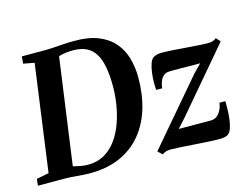

<svg xmlns="http://www.w3.org/2000/svg" viewBox="-112 -922 1436 1105"><g transform="rotate(-15 606.0 -369.5)"><path d="M93 -743H239Q280.5 -744 323 -747.5Q365.5 -751 406.5 -751Q490 -751.5 547.8 -728.8Q605.5 -706 641.2 -665.2Q677 -624.5 693 -569.8Q709 -515 709 -451.5Q709 -352.5 683.8 -268.8Q658.5 -185 607.2 -122.8Q556 -60.5 478.8 -26Q401.5 8.5 297.5 8.5Q280.5 8.5 261.2 7.2Q242 6 222 4.2Q202 2.5 182.5 1.2Q163 0 144.5 0H-10.5L-6 -40L67.5 -54L154.5 -688.5L89 -700.5ZM208 -24 190.5 -63.5Q199 -60 217.2 -55Q235.5 -50 257.8 -46Q280 -42 300.5 -42Q355.5 -42 397.5 -66Q439.5 -90 469.5 -131.2Q499.5 -172.5 518.2 -224.2Q537 -276 546 -332Q555 -388 555 -441.5Q555 -509.5 545.5 -558.5Q536 -607.5 515.8 -639Q495.5 -670.5 463.5 -685.5Q431.5 -700.5 386.5 -700.5Q362.5 -700.5 343.8 -698Q325 -695.5 311.5 -691.8Q298 -688 289.5 -684L303.5 -713ZM1074 -439Q1060.5 -439 1041.2 -439Q1022 -439 1000.2 -439.2Q978.5 -439.5 957.5 -439.8Q936.5 -440 918.8 -440Q901 -440 890 -439.5Q869 -439 855.5 -427.2Q842 -415.5 834.8 -396.8Q827.5 -378 825.5 -356.5H790Q788 -373 788.2 -400.8Q788.5 -428.5 792.2 -458.2Q796 -488 804.2 -511.8Q812.5 -535.5 827 -544Q832.5 -547.5 844.2 -551.2Q856 -555 874 -555Q901.5 -555 938.8 -552.8Q976 -550.5 1015.5 -547.2Q1055 -544 1090 -541.8Q1125 -539.5 1147.5 -539.5Q1164 -539.5 1176 -543Q1188 -546.5 1198 -555.5L1221 -530.5L903.5 -157L857 -106Q876.5 -106 901 -105.8Q925.5 -105.5 951.5 -105.5Q977.5 -105.5 1002.5 -105.2Q1027.5 -105 1048 -105Q1079 -105.5 1098.2 -130Q1117.5 -154.5 1122.5 -191H1157.5Q1158 -171.5 1157.5 -143.5Q1157 -115.5 1153.5 -86.5Q1150 -57.5 1142.5 -34.2Q1135 -11 1122 -1Q1115.5 4.5 1102.2 7.8Q1089 11 1068.5 11Q1040.5 11 1000.5 8.8Q960.5 6.5 918 3.5Q875.5 0.5 838.8 -1.8Q802 -4 780 -4Q767 -4 753.5 -0.2Q740 3.5 730.5 12L704.5 -13L1027 -391Z"/></g></svg>

Font: Merriweather 48pt
Style: Bold Italic
Weight: 700
Italic angle: -7.8°
Version: Version 2.101